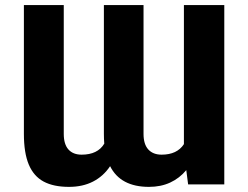

<svg xmlns="http://www.w3.org/2000/svg" viewBox="-20 -727 977 757"><path d="M74.2 -707H231.4V-199.2Q231.4 -158.2 249.8 -137.7Q268.1 -117.2 301.8 -117.2Q365.2 -117.2 391.1 -160.6Q389.6 -179.2 389.6 -199.2V-707H545.9V-199.2Q545.9 -158.2 564.7 -137.7Q583.5 -117.2 617.2 -117.2Q678.2 -117.2 705.1 -158.7V-707H864.3V0H721.7L714.4 -56.2Q688 -24.4 651.1 -7.3Q614.3 9.8 567.4 9.8Q455.1 9.8 414.1 -71.8Q387.7 -32.2 346.9 -11.2Q306.2 9.8 252 9.8Q190.9 9.8 151.9 -11.2Q112.8 -32.2 93.5 -78.1Q74.2 -124 74.2 -199.2Z"/></svg>

Font: Pretendard JP ExtraBold
Style: Regular
Weight: 800
Designer: Base glyphs from Inter by Rasmus Andersson; Hangeul glyphs from Noto Sans CJK(Source Han Sans) by Jang Soo-young and Kan
Foundry: Kil Hyung-jin
Version: Version 1.309